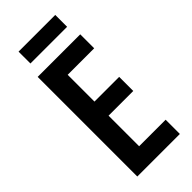

<svg xmlns="http://www.w3.org/2000/svg" viewBox="-275 -923 973 973"><g transform="rotate(-45 211.5 -436.5)"><path d="M376 0H71V-714H376V-614H186V-422H363V-321H186V-102H376ZM356 -873V-788H93V-873Z"/></g></svg>

Font: Noto Sans Malayalam ExtraCondensed SemiBold
Style: Regular
Weight: 600
Width: 2
Designer: Jelle Bosma - Monotype Design Team
Foundry: Monotype Imaging Inc.
Version: Version 2.104; ttfautohint (v1.8.4.7-5d5b)